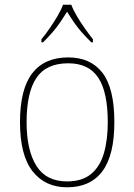

<svg xmlns="http://www.w3.org/2000/svg" viewBox="-20 -786 571 816"><path d="M265 10Q172 10 118.5 -58Q65 -126 65 -267Q65 -407 117 -474.5Q169 -542 270 -542Q365 -542 415.5 -476.5Q466 -411 466 -267Q466 -126 415 -58Q364 10 265 10ZM265 -15Q329 -15 367 -46.5Q405 -78 421.5 -134.5Q438 -191 438 -267Q438 -395 397.5 -456Q357 -517 270 -517Q176 -517 134.5 -454.5Q93 -392 93 -267Q93 -148 134.5 -81.5Q176 -15 265 -15ZM156 -619Q172 -638 190 -664Q208 -690 224 -717Q240 -744 248 -766H283Q291 -744 307 -717Q323 -690 341.5 -664Q360 -638 375 -619V-606H368Q343 -631 325.5 -651Q308 -671 294 -691.5Q280 -712 265 -736Q250 -712 236 -691.5Q222 -671 205 -651Q188 -631 163 -606H156Z"/></svg>

Font: Noto Serif Lao Thin
Style: Regular
Weight: 250
Designer: Monotype Design Team
Foundry: Monotype Imaging Inc.
Version: Version 2.003